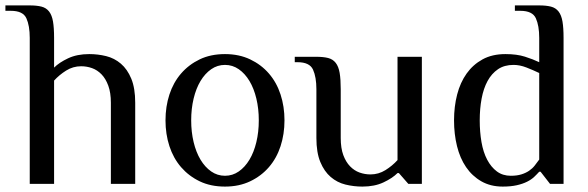

<svg xmlns="http://www.w3.org/2000/svg" viewBox="-38 -680 2176 710"><path d="M162 -430Q181 -449 214 -464.5Q247 -480 292 -480Q324 -480 354.5 -472.5Q385 -465 409 -444.5Q433 -424 447.5 -389Q462 -354 462 -300V0H372V-300Q372 -337 362.5 -363Q353 -389 337.5 -405Q322 -421 302.5 -428Q283 -435 262 -435Q232 -435 206.5 -419Q181 -403 162 -382V0H72V-540Q72 -585 59.5 -612.5Q47 -640 2 -640H-18V-660H72Q98 -660 115.5 -655.5Q133 -651 143.5 -637.5Q154 -624 158 -600.5Q162 -577 162 -540Z M919 -235Q919 -278 910 -315.5Q901 -353 884.5 -380.5Q868 -408 845 -424Q822 -440 794 -440Q766 -440 743 -424Q720 -408 703.5 -380.5Q687 -353 678 -315.5Q669 -278 669 -235Q669 -192 678 -154.5Q687 -117 703.5 -89.5Q720 -62 743 -46Q766 -30 794 -30Q822 -30 845 -46Q868 -62 884.5 -89.5Q901 -117 910 -154.5Q919 -192 919 -235ZM574 -235Q574 -286 588.5 -330.5Q603 -375 631.5 -408Q660 -441 700.5 -460.5Q741 -480 794 -480Q846 -480 887 -460.5Q928 -441 956.5 -408Q985 -375 999.5 -330.5Q1014 -286 1014 -235Q1014 -184 999.5 -139.5Q985 -95 956.5 -62Q928 -29 887 -9.5Q846 10 794 10Q741 10 700.5 -9.5Q660 -29 631.5 -62Q603 -95 588.5 -139.5Q574 -184 574 -235Z M1522 0H1472L1437 -40H1432Q1413 -21 1380 -5.5Q1347 10 1302 10Q1270 10 1239.5 2.5Q1209 -5 1185 -25.5Q1161 -46 1146.5 -81Q1132 -116 1132 -170V-350Q1132 -395 1119.5 -422.5Q1107 -450 1062 -450H1052V-470H1132Q1158 -470 1175.5 -465.5Q1193 -461 1203.5 -447.5Q1214 -434 1218 -410.5Q1222 -387 1222 -350V-170Q1222 -132 1231.5 -106.5Q1241 -81 1256.5 -65Q1272 -49 1291.5 -42Q1311 -35 1332 -35Q1362 -35 1387.5 -51Q1413 -67 1432 -88V-470H1522Z M1956 -410Q1933 -421 1908.5 -430.5Q1884 -440 1861 -440Q1827 -440 1803.5 -424Q1780 -408 1765 -380.5Q1750 -353 1743 -315.5Q1736 -278 1736 -235Q1736 -192 1742.5 -154.5Q1749 -117 1763.5 -89.5Q1778 -62 1799.5 -46Q1821 -30 1851 -30Q1873 -30 1889.5 -35Q1906 -40 1918.5 -48.5Q1931 -57 1939.5 -68Q1948 -79 1956 -90ZM2046 0H1996L1961 -45H1956Q1948 -36 1937.5 -26Q1927 -16 1911 -8Q1895 0 1873 5Q1851 10 1821 10Q1776 10 1742 -9.5Q1708 -29 1685.5 -62Q1663 -95 1652 -139.5Q1641 -184 1641 -235Q1641 -286 1652.5 -330.5Q1664 -375 1687.5 -408Q1711 -441 1746.5 -460.5Q1782 -480 1831 -480Q1873 -480 1903 -470.5Q1933 -461 1956 -450V-540Q1956 -585 1943.5 -612.5Q1931 -640 1886 -640H1866V-660H1956Q1982 -660 1999.5 -655.5Q2017 -651 2027.5 -637.5Q2038 -624 2042 -600.5Q2046 -577 2046 -540Z"/></svg>

Font: Philosopher
Style: Regular
Weight: 400
Designer: Jovanny Lemonad
Foundry: Jovanny Lemonad
Version: Version 1.000